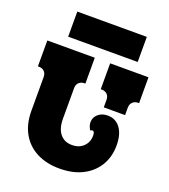

<svg xmlns="http://www.w3.org/2000/svg" viewBox="-167 -1049 1042 1186"><g transform="rotate(20 354.5 -456.5)"><path d="M334 -700V-530H328Q306 -530 292 -516.5Q278 -503 278 -480V-279Q278 -215 306.5 -180Q335 -145 385 -145Q432 -145 460.5 -173Q489 -201 489 -244Q489 -273 474 -273Q468 -273 461 -268Q445 -294 445 -317Q445 -349 469.5 -370.5Q494 -392 532 -392Q585 -392 615.5 -350.5Q646 -309 646 -237Q646 -162 611.5 -104.5Q577 -47 513.5 -14.5Q450 18 362 18Q276 18 212 -15Q148 -48 113 -110Q78 -172 78 -259V-480Q78 -503 64.5 -516.5Q51 -530 28 -530H22V-700ZM435 -700H687V-530H681Q659 -530 645 -516.5Q631 -503 631 -480V-431H491V-480Q491 -503 477.5 -516.5Q464 -530 441 -530H435ZM135 -931H592V-766H135Z"/></g></svg>

Font: Exile
Style: Regular
Weight: 400
Designer: Bartłomiej Rózga @rozgatype
Version: Version 1.000; ttfautohint (v1.8.4.7-5d5b)